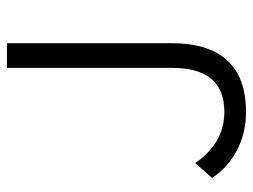

<svg xmlns="http://www.w3.org/2000/svg" viewBox="-110 -630 746 567"><g transform="rotate(-90 263.5 -347.0)"><path d="M21 -94 65 -144Q124 -58 216 -58Q346 -58 346 -212V-700H419V-215Q419 6 215 6Q155 6 104 -20Q53 -46 21 -94Z"/></g></svg>

Font: CMG Sans
Style: Regular
Weight: 400
Designer: Julieta Ulanovsky
Foundry: Julieta Ulanovsky
Version: Version 7.200